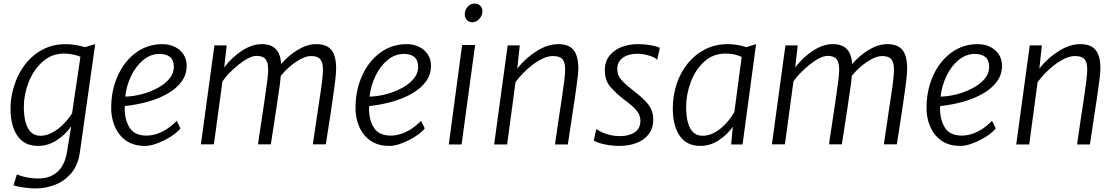

<svg xmlns="http://www.w3.org/2000/svg" viewBox="-20 -812 6269 1079"><path d="M181 247Q159.5 247 134.2 244.2Q109 241.5 87.5 237.5Q66 233.5 56 229L75 168Q89.5 174.5 109 179.8Q128.5 185 150.5 188Q172.5 191 195 191Q262 191 303 153.5Q344 116 356 45L380 -102Q349.5 -57 300 -24.5Q250.5 8 194 8Q117 8 78 -48.5Q39 -105 39 -203Q39 -284 74 -369Q97.5 -425 136.8 -469Q176 -513 229.8 -538.5Q283.5 -564 351 -564Q375 -564 404.5 -559Q434 -554 458 -547L515 -564L429 43Q424 79.5 411.8 109Q399.5 138.5 380 162Q340.5 207 287.8 227Q235 247 181 247ZM207 -49Q233.5 -49 259.2 -60Q285 -71 308.2 -89.2Q331.5 -107.5 351.2 -129.8Q371 -152 385 -175L432 -493Q412 -501.5 387.8 -506.2Q363.5 -511 340 -511Q269.5 -511 218 -464Q166.5 -417 140.2 -348Q114 -279 114 -212Q114 -158 124.8 -121.8Q135.5 -85.5 156.2 -67.2Q177 -49 207 -49Z M795 8Q729 8 685 -24Q642.5 -56.5 622.8 -107Q603 -157.5 605 -215Q606.5 -311.5 645 -393Q682.5 -472.5 747 -518.2Q811.5 -564 893 -564Q929.5 -564 960.5 -549.5Q991.5 -535 1010.2 -507.8Q1029 -480.5 1029 -442Q1029 -392 1000 -353Q971 -314 921.5 -285.8Q872 -257.5 810 -240.2Q748 -223 682 -216Q681.5 -214 681.2 -209.8Q681 -205.5 681 -200Q681 -137 709 -93.5Q737 -50 803 -50Q830.5 -50 859.8 -59.2Q889 -68.5 917.8 -87Q946.5 -105.5 973 -133L994 -91Q983 -75.5 960 -58.2Q937 -41 908 -26Q879 -11 849.5 -1.5Q820 8 795 8ZM684 -269Q727.5 -270 775 -282.2Q822.5 -294.5 864 -316.5Q905.5 -338.5 931.2 -368.8Q957 -399 957 -436Q957 -473 936.2 -491Q915.5 -509 877 -509Q851.5 -509 828.2 -500.2Q805 -491.5 784 -474Q741.5 -438 715.5 -382Q689.5 -326 684 -269Z M1109 -1 1185 -557H1254L1240 -433Q1283 -490 1339.8 -527Q1396.5 -564 1451 -564Q1503 -564 1529.8 -536.5Q1556.5 -509 1560 -452Q1602 -501 1654.5 -532.5Q1707 -564 1758 -564Q1814.5 -564 1841.8 -532.2Q1869 -500.5 1869 -426Q1869 -403.5 1864 -359.5Q1859 -315.5 1849 -250Q1846 -226 1837.2 -168.8Q1828.5 -111.5 1811 -1H1738Q1740 -14 1744.2 -42.8Q1748.5 -71.5 1753.8 -106.8Q1759 -142 1763.8 -174.5Q1768.5 -207 1771.8 -228.2Q1775 -249.5 1775 -250Q1785 -312.5 1790 -355.2Q1795 -398 1795 -421Q1795 -461 1780 -479Q1765 -497 1729 -497Q1692.5 -497 1644.8 -465.2Q1597 -433.5 1558 -386Q1556.5 -368 1552.8 -337.5Q1549 -307 1542 -264Q1541 -256 1539 -242.5L1534 -208.5Q1531 -188.5 1526.5 -159.5Q1522 -130.5 1516 -91.2Q1510 -52 1502 -1H1430L1434.5 -34Q1437.5 -53.5 1441.8 -82Q1446 -110.5 1452.2 -151.5Q1458.5 -192.5 1467 -250Q1477 -319 1482 -357.8Q1487 -396.5 1487 -421Q1487 -462.5 1472 -480.2Q1457 -498 1421 -498Q1401 -498 1373.8 -483.8Q1346.5 -469.5 1318.8 -447Q1291 -424.5 1267.2 -399.8Q1243.5 -375 1230 -354L1182 -1Z M2168 8Q2102 8 2058 -24Q2015.5 -56.5 1995.8 -107Q1976 -157.5 1978 -215Q1979.5 -311.5 2018 -393Q2055.5 -472.5 2120 -518.2Q2184.5 -564 2266 -564Q2302.5 -564 2333.5 -549.5Q2364.5 -535 2383.2 -507.8Q2402 -480.5 2402 -442Q2402 -392 2373 -353Q2344 -314 2294.5 -285.8Q2245 -257.5 2183 -240.2Q2121 -223 2055 -216Q2054.5 -214 2054.2 -209.8Q2054 -205.5 2054 -200Q2054 -137 2082 -93.5Q2110 -50 2176 -50Q2203.5 -50 2232.8 -59.2Q2262 -68.5 2290.8 -87Q2319.5 -105.5 2346 -133L2367 -91Q2356 -75.5 2333 -58.2Q2310 -41 2281 -26Q2252 -11 2222.5 -1.5Q2193 8 2168 8ZM2057 -269Q2100.5 -270 2148 -282.2Q2195.5 -294.5 2237 -316.5Q2278.5 -338.5 2304.2 -368.8Q2330 -399 2330 -436Q2330 -473 2309.2 -491Q2288.5 -509 2250 -509Q2224.5 -509 2201.2 -500.2Q2178 -491.5 2157 -474Q2114.5 -438 2088.5 -382Q2062.5 -326 2057 -269Z M2502 0 2577 -559H2650L2574 0ZM2634 -687Q2616 -687 2604 -699.5Q2592 -712 2592 -732Q2592 -756 2608.2 -774Q2624.5 -792 2646 -792Q2666.5 -792 2678.8 -780Q2691 -768 2691 -749Q2691 -724.5 2673.8 -705.8Q2656.5 -687 2634 -687Z M2757 0 2833 -557H2901L2887 -427Q2934.5 -486.5 2996.2 -525.2Q3058 -564 3117 -564Q3176.5 -564 3203.2 -531Q3230 -498 3230 -428Q3230 -412 3227.5 -387.8Q3225 -363.5 3220.2 -329.5Q3215.5 -295.5 3209 -250Q3207.5 -240.5 3205.5 -228Q3203.5 -215.5 3200.8 -197.2Q3198 -179 3194 -152.2Q3190 -125.5 3184.5 -88Q3179 -50.5 3171 0H3099Q3101.5 -17.5 3105.5 -46.2Q3109.5 -75 3116.8 -123.8Q3124 -172.5 3136 -250Q3146 -319 3151 -357.8Q3156 -396.5 3156 -421Q3156 -462.5 3140.8 -479.8Q3125.5 -497 3087 -497Q3060.5 -497 3030.8 -483.2Q3001 -469.5 2972 -447.2Q2943 -425 2918.2 -399.2Q2893.5 -373.5 2877 -350L2830 0Z M3461 8Q3430.5 8 3401 3.5Q3371.5 -1 3349 -8Q3326.5 -15 3317 -23L3331 -87Q3344.5 -77 3365 -67.8Q3385.5 -58.5 3410.8 -52.8Q3436 -47 3464 -47Q3515 -47 3547 -68.8Q3579 -90.5 3579 -133Q3579 -157 3566.8 -177.2Q3554.5 -197.5 3533.2 -216Q3512 -234.5 3485 -254Q3441 -288.5 3410 -324.2Q3379 -360 3379 -417Q3379 -466 3405 -498.8Q3431 -531.5 3473.2 -547.8Q3515.5 -564 3564 -564Q3590.5 -564 3615.2 -561Q3640 -558 3659 -553.2Q3678 -548.5 3688 -543L3673 -475Q3668 -483.5 3650 -491.5Q3632 -499.5 3608.5 -504.8Q3585 -510 3564 -510Q3511 -510 3480 -487.2Q3449 -464.5 3449 -426Q3449 -403 3456.8 -386Q3464.5 -369 3483 -351Q3501.5 -333 3534 -307Q3578 -273.5 3603.5 -247.5Q3629 -221.5 3640 -196.5Q3651 -171.5 3651 -141Q3651 -90 3625 -57Q3599 -24 3555.8 -8Q3512.5 8 3461 8Z M3916 8Q3839 8 3800 -48.5Q3761 -105 3761 -203Q3761 -275.5 3782.8 -340.5Q3804.5 -405.5 3845.2 -455.8Q3886 -506 3943 -535Q4000 -564 4070 -564Q4093.5 -564 4121.5 -559.8Q4149.5 -555.5 4174 -547L4229 -564L4153 0H4089L4098 -99Q4067.5 -55.5 4019.2 -23.8Q3971 8 3916 8ZM3928 -49Q3956 -49 3982.2 -60.5Q4008.5 -72 4031.8 -91.5Q4055 -111 4074 -134.5Q4093 -158 4107 -182L4148 -492Q4108.5 -511 4058 -511Q3987.5 -511 3938 -466Q3888 -420.5 3862 -350.8Q3836 -281 3836 -211Q3836 -157 3846.5 -121Q3857 -85 3877.5 -67Q3898 -49 3928 -49Z M4318 -1 4394 -557H4463L4449 -433Q4492 -490 4548.8 -527Q4605.5 -564 4660 -564Q4712 -564 4738.8 -536.5Q4765.5 -509 4769 -452Q4811 -501 4863.5 -532.5Q4916 -564 4967 -564Q5023.5 -564 5050.8 -532.2Q5078 -500.5 5078 -426Q5078 -403.5 5073 -359.5Q5068 -315.5 5058 -250Q5055 -226 5046.2 -168.8Q5037.5 -111.5 5020 -1H4947Q4949 -14 4953.2 -42.8Q4957.5 -71.5 4962.8 -106.8Q4968 -142 4972.8 -174.5Q4977.5 -207 4980.8 -228.2Q4984 -249.5 4984 -250Q4994 -312.5 4999 -355.2Q5004 -398 5004 -421Q5004 -461 4989 -479Q4974 -497 4938 -497Q4901.5 -497 4853.8 -465.2Q4806 -433.5 4767 -386Q4765.5 -368 4761.8 -337.5Q4758 -307 4751 -264Q4750 -256 4748 -242.5L4743 -208.5Q4740 -188.5 4735.5 -159.5Q4731 -130.5 4725 -91.2Q4719 -52 4711 -1H4639L4643.5 -34Q4646.5 -53.5 4650.8 -82Q4655 -110.5 4661.2 -151.5Q4667.5 -192.5 4676 -250Q4686 -319 4691 -357.8Q4696 -396.5 4696 -421Q4696 -462.5 4681 -480.2Q4666 -498 4630 -498Q4610 -498 4582.8 -483.8Q4555.5 -469.5 4527.8 -447Q4500 -424.5 4476.2 -399.8Q4452.5 -375 4439 -354L4391 -1Z M5377 8Q5311 8 5267 -24Q5224.5 -56.5 5204.8 -107Q5185 -157.5 5187 -215Q5188.5 -311.5 5227 -393Q5264.5 -472.5 5329 -518.2Q5393.5 -564 5475 -564Q5511.5 -564 5542.5 -549.5Q5573.5 -535 5592.2 -507.8Q5611 -480.5 5611 -442Q5611 -392 5582 -353Q5553 -314 5503.5 -285.8Q5454 -257.5 5392 -240.2Q5330 -223 5264 -216Q5263.5 -214 5263.2 -209.8Q5263 -205.5 5263 -200Q5263 -137 5291 -93.5Q5319 -50 5385 -50Q5412.5 -50 5441.8 -59.2Q5471 -68.5 5499.8 -87Q5528.5 -105.5 5555 -133L5576 -91Q5565 -75.5 5542 -58.2Q5519 -41 5490 -26Q5461 -11 5431.5 -1.5Q5402 8 5377 8ZM5266 -269Q5309.5 -270 5357 -282.2Q5404.5 -294.5 5446 -316.5Q5487.5 -338.5 5513.2 -368.8Q5539 -399 5539 -436Q5539 -473 5518.2 -491Q5497.5 -509 5459 -509Q5433.5 -509 5410.2 -500.2Q5387 -491.5 5366 -474Q5323.5 -438 5297.5 -382Q5271.5 -326 5266 -269Z M5691 0 5767 -557H5835L5821 -427Q5868.5 -486.5 5930.2 -525.2Q5992 -564 6051 -564Q6110.5 -564 6137.2 -531Q6164 -498 6164 -428Q6164 -412 6161.5 -387.8Q6159 -363.5 6154.2 -329.5Q6149.5 -295.5 6143 -250Q6141.5 -240.5 6139.5 -228Q6137.5 -215.5 6134.8 -197.2Q6132 -179 6128 -152.2Q6124 -125.5 6118.5 -88Q6113 -50.5 6105 0H6033Q6035.5 -17.5 6039.5 -46.2Q6043.5 -75 6050.8 -123.8Q6058 -172.5 6070 -250Q6080 -319 6085 -357.8Q6090 -396.5 6090 -421Q6090 -462.5 6074.8 -479.8Q6059.5 -497 6021 -497Q5994.5 -497 5964.8 -483.2Q5935 -469.5 5906 -447.2Q5877 -425 5852.2 -399.2Q5827.5 -373.5 5811 -350L5764 0Z"/></svg>

Font: Koeln Type Sans Light
Style: Italic
Weight: 300
Italic angle: -7.5°
Designer: Eben Sorkin
Foundry: Eben Sorkin
Version: Version 2.001